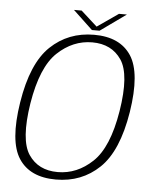

<svg xmlns="http://www.w3.org/2000/svg" viewBox="-51 -736 644 784"><g transform="rotate(5 271.0 -344.0)"><path d="M207 4Q312.5 4 385.2 -65.5Q458 -135 484 -297Q509.5 -458.5 463.8 -528.5Q418 -598.5 312 -598.5Q206 -598.5 133 -528.8Q60 -459 34.5 -297Q9 -136 54.8 -66Q100.5 4 207 4ZM211.5 -27Q132 -27 92.2 -86.2Q52.5 -145.5 76.5 -297Q101 -447.5 164.2 -507.2Q227.5 -567 307 -567Q386.5 -567 426.5 -507.8Q466.5 -448.5 442 -297Q417.5 -146.5 354.2 -86.8Q291 -27 211.5 -27ZM300.5 -617H332L437.5 -692.5H405L318.5 -632.5L252 -692.5H220.5Z"/></g></svg>

Font: Anybody Thin ExtraLight
Style: Italic
Weight: 250
Italic angle: -10°
Version: Version 1.113;gftools[0.9.25]